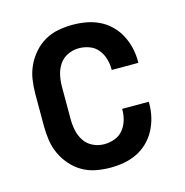

<svg xmlns="http://www.w3.org/2000/svg" viewBox="-85 -608 671 696"><g transform="rotate(-15 250.0 -260.0)"><path d="M247 8Q220 8 193 3Q166 -2 142.5 -15.5Q119 -29 101 -49.5Q83 -70 71.5 -94.5Q60 -119 56 -146Q52 -173 52 -200V-320Q52 -347 56 -374Q60 -401 71.5 -425.5Q83 -450 101 -470.5Q119 -491 142.5 -504.5Q166 -518 193 -523Q220 -528 247 -528Q273 -528 298 -523.5Q323 -519 346 -508Q369 -497 387.5 -479Q406 -461 418 -438.5Q430 -416 436 -391Q442 -366 442 -340V-333H342V-337Q342 -357 336 -376.5Q330 -396 317.5 -411Q305 -426 286 -433Q267 -440 247 -440Q225 -440 205 -430.5Q185 -421 173 -403Q161 -385 156.5 -363.5Q152 -342 152 -320V-200Q152 -178 156.5 -156.5Q161 -135 173 -117Q185 -99 205 -89.5Q225 -80 247 -80Q267 -80 286 -87Q305 -94 317.5 -109Q330 -124 336 -143.5Q342 -163 342 -183V-187H442V-180Q442 -154 436 -129Q430 -104 418 -81.5Q406 -59 387.5 -41Q369 -23 346 -12Q323 -1 298 3.5Q273 8 247 8Z"/></g></svg>

Font: Iosevka Term Curly Semibold
Style: Regular
Weight: 600
Designer: Belleve Invis
Foundry: Belleve Invis
Version: Version 32.3.0